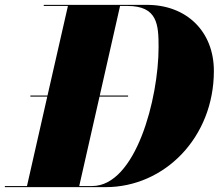

<svg xmlns="http://www.w3.org/2000/svg" viewBox="-46 -770 900 790"><path d="M79 -377V-372.5H148.5L65 -4.5H-26V0H388.5C631.5 0 834 -205 834 -478C834 -641 721.5 -750 558.5 -750H134V-745.5H233.5L149.5 -377ZM481 -372.5V-377H364.5L448 -745.5H478.5C602.5 -745.5 606.5 -668 606.5 -576C606.5 -364 512.5 -4.5 333 -4.5H280L363.5 -372.5Z"/></svg>

Font: Bodoni* 36pt Fatface
Style: Italic
Weight: 900
Italic angle: -13°
Version: Version 2.3